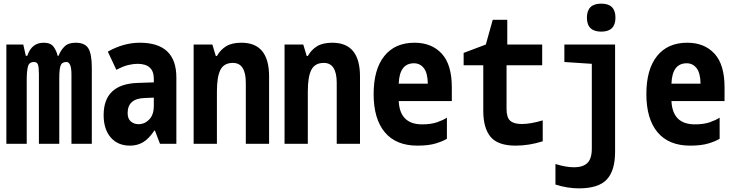

<svg xmlns="http://www.w3.org/2000/svg" viewBox="-20 -791 4040 1056"><path d="M127 0V-352Q127 -399 133.5 -424.5Q140 -450 167 -450Q184 -450 189 -435Q194 -420 194 -382V0H306V-362Q306 -409 313 -429.5Q320 -450 345 -450Q373 -450 373 -382V0H485V-417Q485 -494 466 -525Q447 -556 396 -556Q355 -556 334 -534.5Q313 -513 302 -484H297Q291 -511 275 -533.5Q259 -556 220 -556Q154 -556 130 -484H122L108 -546H15V0Z M682 -169Q682 -249 776 -252L826 -254V-209Q826 -160 801 -134Q776 -108 742 -108Q717 -108 699.5 -123Q682 -138 682 -169ZM829 -73H832L860 0H950V-365Q950 -556 749 -556Q660 -556 573 -507L620 -407Q658 -427 686 -433.5Q714 -440 736 -440Q826 -440 826 -358V-338L738 -335Q550 -329 550 -158Q550 -80 589 -35Q628 10 695 10Q735 10 766.5 -8.5Q798 -27 829 -73Z M1173 0V-288Q1173 -369 1192.5 -407Q1212 -445 1261 -445Q1332 -445 1332 -335V0H1460V-371Q1460 -556 1308 -556Q1255 -556 1223.5 -536.5Q1192 -517 1173 -483H1167L1148 -546H1045V0Z M1673 0V-288Q1673 -369 1692.5 -407Q1712 -445 1761 -445Q1832 -445 1832 -335V0H1960V-371Q1960 -556 1808 -556Q1755 -556 1723.5 -536.5Q1692 -517 1673 -483H1667L1648 -546H1545V0Z M2438 -28V-144Q2419 -131 2385 -119Q2351 -107 2302 -107Q2179 -107 2173 -235H2465V-311Q2465 -436 2409.5 -496Q2354 -556 2260 -556Q2152 -556 2093.5 -482.5Q2035 -409 2035 -274Q2035 -137 2096.5 -63.5Q2158 10 2276 10Q2338 10 2378 -2.5Q2418 -15 2438 -28ZM2257 -443Q2290 -443 2311 -416.5Q2332 -390 2333 -331H2173Q2177 -443 2257 -443Z M2965 -14V-129Q2899 -109 2849 -109Q2806 -109 2786 -127Q2766 -145 2766 -192V-432H2962V-546H2770V-682H2690L2652 -546L2530 -500V-432H2638V-182Q2638 -86 2678.5 -38Q2719 10 2816 10Q2890 10 2965 -14Z M3365 -694Q3365 -771 3287 -771Q3208 -771 3208 -694Q3208 -617 3287 -617Q3365 -617 3365 -694ZM3363 44V-546H3084V-450L3235 -440V26Q3235 82 3210.5 105.5Q3186 129 3138 129Q3092 129 3035 111V224Q3101 245 3164 245Q3272 245 3317.5 196Q3363 147 3363 44Z M3938 -28V-144Q3919 -131 3885 -119Q3851 -107 3802 -107Q3679 -107 3673 -235H3965V-311Q3965 -436 3909.5 -496Q3854 -556 3760 -556Q3652 -556 3593.5 -482.5Q3535 -409 3535 -274Q3535 -137 3596.5 -63.5Q3658 10 3776 10Q3838 10 3878 -2.5Q3918 -15 3938 -28ZM3757 -443Q3790 -443 3811 -416.5Q3832 -390 3833 -331H3673Q3677 -443 3757 -443Z"/></svg>

Font: Noto Sans Mono UI Condensed
Style: Bold
Weight: 700
Width: 3
Designer: Monotype Design team
Foundry: Monotype Imaging Inc.
Version: 1.000